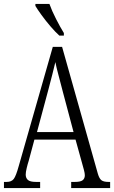

<svg xmlns="http://www.w3.org/2000/svg" viewBox="-20 -951 577 971"><path d="M0 0V-31H14Q38 -31 49.5 -46Q61 -61 75 -112L247 -714H294L475 -72Q482 -48 493 -39.5Q504 -31 529 -31H537V0H340V-31H359Q387 -31 398 -39.5Q409 -48 409 -65Q409 -74 404.5 -91.5Q400 -109 395 -126L362 -245H154L125 -137Q120 -122 115 -101Q110 -80 110 -68Q110 -51 121 -41Q132 -31 162 -31H183V0ZM167 -283H352L298 -486Q285 -537 275 -574Q265 -611 260 -637Q254 -610 244.5 -574Q235 -538 225 -499ZM280 -771Q260 -789 235.5 -817.5Q211 -846 190 -875Q169 -904 159 -921V-931H230Q242 -897 263.5 -855Q285 -813 303 -784V-771Z"/></svg>

Font: Noto Serif Sinhala ExtraCondensed Light
Style: Regular
Weight: 300
Width: 2
Designer: Jelle Bosma - Monotype Design Team
Foundry: Monotype Imaging Inc.
Version: Version 2.007; ttfautohint (v1.8.4.7-5d5b)